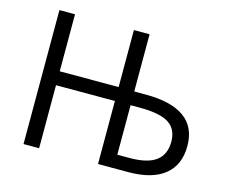

<svg xmlns="http://www.w3.org/2000/svg" viewBox="-95 -791 1075 918"><g transform="rotate(15 442.5 -331.5)"><path d="M850.6 -193.4Q850.6 -99.6 789.1 -49.8Q727.5 0 608.9 0H460V-312H168.5V0H91.3V-663.1H168.5V-380.9H460V-663.1H537.6V-379.9H592.8Q850.6 -379.9 850.6 -193.4ZM537.6 -66.9H598.1Q687 -66.9 729 -98.4Q771 -129.9 771 -193.4Q771 -255.4 727.3 -283.7Q683.6 -312 584 -312H537.6Z"/></g></svg>

Font: Bpm'online Open Sans
Style: Regular
Weight: 400
Foundry: Ascender Corporation
Version: Version 1.10